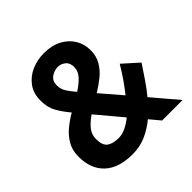

<svg xmlns="http://www.w3.org/2000/svg" viewBox="-190 -877 1052 1052"><g transform="rotate(-45 336.0 -351.0)"><path d="M253 17Q146 17 89.5 -35.5Q33 -88 33 -184Q33 -232 53.5 -268Q74 -304 107 -331.5Q140 -359 178 -381Q143 -423 123 -459.5Q103 -496 103 -548Q103 -604 131 -642Q159 -680 203.5 -699.5Q248 -719 299 -719Q360 -719 403 -696.5Q446 -674 469.5 -635.5Q493 -597 493 -550Q493 -504 472.5 -469Q452 -434 419.5 -408Q387 -382 350 -359L453 -239Q477 -269 501.5 -304Q526 -339 553 -384L642 -304Q614 -262 587 -222Q560 -182 531 -147L656 0H497L447 -60Q405 -25 357 -4Q309 17 253 17ZM262 -100Q288 -100 316 -113Q344 -126 372 -149L248 -297Q214 -274 191.5 -247Q169 -220 169 -184Q169 -135 193 -117.5Q217 -100 262 -100ZM279 -440Q315 -463 339.5 -489Q364 -515 364 -549Q364 -581 344 -596.5Q324 -612 301 -612Q273 -612 249 -595Q225 -578 225 -545Q225 -514 241 -490Q257 -466 279 -440Z"/></g></svg>

Font: Zen Kaku Gothic New Black
Style: Regular
Weight: 900
Designer: Yoshimichi Ohira
Foundry: Positype
Version: Version 1.001